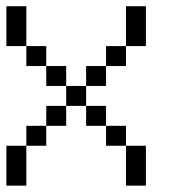

<svg xmlns="http://www.w3.org/2000/svg" viewBox="-20 -582 540 602"><path d="M0 -125H62.5V0H0ZM375 -125H437.5V0H375ZM62.5 -187.5H125V-125H62.5ZM312.5 -187.5H375V-125H312.5V-187.5H250V-250H312.5ZM125 -250H187.5V-187.5H125ZM187.5 -312.5H250V-250H187.5V-312.5H125V-375H187.5ZM250 -375H312.5V-312.5H250ZM62.5 -437.5H125V-375H62.5V-437.5H0V-562.5H62.5ZM312.5 -437.5H375V-375H312.5ZM375 -562.5H437.5V-437.5H375Z"/></svg>

Font: HE실루아
Style: regular
Weight: 500
Monospace: yes
Designer: Taeyun An (WindowsTiger)
Version: v1